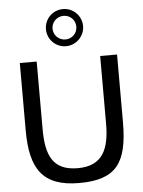

<svg xmlns="http://www.w3.org/2000/svg" viewBox="-65 -1068 846 1133"><g transform="rotate(-5 358.0 -501.5)"><path d="M351 -837C312 -837 280 -868 280 -907C280 -946 312 -977 351 -977C390 -977 421 -946 421 -907C421 -868 390 -837 351 -837ZM70 -322C70 -96 141 14 358 14C576 14 646 -78 646 -322V-722H546V-322C546 -171 505 -74 357 -74C208 -74 170 -168 170 -322V-722H70ZM351 -1017C290 -1017 241 -968 241 -907C241 -846 290 -797 351 -797C411 -797 461 -847 461 -907C461 -968 412 -1017 351 -1017Z"/></g></svg>

Font: Perun
Style: Regular
Weight: 400
Foundry: Copyright (c) Stefan Peev, Context Ltd, 2016
Version: Version 1.089